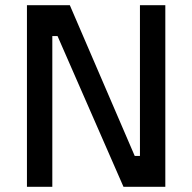

<svg xmlns="http://www.w3.org/2000/svg" viewBox="-20 -714 735 734"><path d="M83 0V-694H247L495 -118H515V-694H612V0H452L200 -576H180V0Z"/></svg>

Font: TitilliumText22L Lt
Style: Medium
Weight: 500
Designer: Campivisivi
Foundry: Campivisivi
Version: 1.000